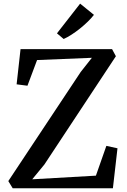

<svg xmlns="http://www.w3.org/2000/svg" viewBox="-20 -1008 682 1028"><path d="M48 0 24.5 -38.5 412 -622.5 472 -698.5 178.5 -686.5 127 -549 69 -556.5 90 -745H580L600.5 -707L217.5 -127L152.5 -48L493.5 -67.5L549.5 -227L609 -214L584.5 0ZM320.5 -799.5 285 -829.5 409 -988.5 483 -928.5Q469.5 -911 450 -892Q430.5 -873 408 -855Q385.5 -837 363 -822.5Q340.5 -808 321.5 -799.5Z"/></svg>

Font: Merriweather 48pt Medium
Style: Regular
Weight: 500
Version: Version 2.100